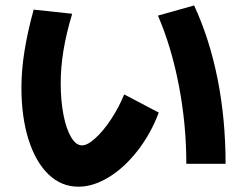

<svg xmlns="http://www.w3.org/2000/svg" viewBox="-20 -707 904 721"><path d="M60.5 -377.9Q60.5 -443.4 71.8 -514.4Q83 -585.4 106.4 -670.9L251 -655.3Q228.5 -580.1 218.3 -517.1Q208 -454.1 208 -394.5Q208 -328.6 218.5 -275.1Q229 -221.7 247.3 -191.4Q265.6 -161.1 288.1 -161.1Q308.6 -161.1 338.1 -188Q367.7 -214.8 397 -259Q426.3 -303.2 446.3 -352.5L576.2 -284.2Q546.4 -205.1 497.1 -141.6Q447.8 -78.1 389.2 -42Q330.6 -5.9 274.4 -5.9Q210.4 -5.9 162.1 -52.2Q113.8 -98.6 87.2 -182.9Q60.5 -267.1 60.5 -377.9ZM573.2 -648.4 709 -686.5Q767.1 -561 797.1 -410.2Q827.1 -259.3 827.1 -91.8H679.7Q679.7 -238.8 652.1 -383.8Q624.5 -528.8 573.2 -648.4Z"/></svg>

Font: Pretendard GOV ExtraBold
Style: Regular
Weight: 800
Designer: Base glyphs from Inter by Rasmus Andersson; Hangeul glyphs from Noto Sans CJK(Source Han Sans) by Jang Soo-young and Kan
Foundry: Kil Hyung-jin
Version: Version 1.309